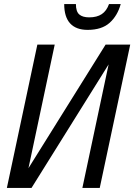

<svg xmlns="http://www.w3.org/2000/svg" viewBox="-20 -931 665 951"><path d="M14 0 165 -710H251L121 -98L503 -710H625L474 0H388L518 -612L136 0ZM414 -783Q357 -783 327.5 -815Q298 -847 298 -911H356Q356 -874 372.5 -859.5Q389 -845 422 -845Q460 -845 484 -861Q508 -877 520 -911H578Q562 -853 523 -818Q484 -783 414 -783Z"/></svg>

Font: Geist Mono
Style: Italic
Weight: 400
Italic angle: -12°
Monospace: yes
Designer: Basement.studio, Andrés Briganti, Mateo Zaragoza
Foundry: Basement.studio, Vercel, Andrés Briganti, Guido Ferreyra, Mateo Zaragoza
Version: Version 1.500